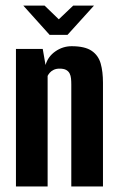

<svg xmlns="http://www.w3.org/2000/svg" viewBox="-20 -671 421 691"><path d="M37.4 0V-495H133.8L143.9 -437.1Q152.6 -467.5 179.3 -486.1Q206.1 -504.7 237.8 -504.7Q285.6 -504.7 309.9 -488.1Q334.2 -471.5 342.4 -442.2Q350.6 -412.9 350.6 -373.4V0H236.6V-366.4Q236.6 -378.2 235.6 -388.4Q234.6 -398.7 230.6 -406.6Q226.5 -414.6 218.1 -419.3Q209.7 -424 194.2 -424Q181.7 -424 172.8 -419.5Q163.9 -415 159 -409.1Q154 -403.2 151.4 -397.8V0ZM158.5 -545.6 63.9 -650.8H140.5L191.6 -601.5L243.4 -650.8H318.2L223 -545.6Z"/></svg>

Font: Alumni Sans Thin
Style: Regular
Weight: 100
Designer: Robert E. Leuschke
Foundry: Robert E. Leuschke
Version: Version 1.018